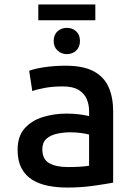

<svg xmlns="http://www.w3.org/2000/svg" viewBox="-20 -830 600 862"><path d="M281 12Q236 12 195.5 4Q155 -4 124.5 -23Q94 -42 76.5 -75Q59 -108 59 -157Q59 -218 90.5 -253.5Q122 -289 172.5 -304.5Q223 -320 278 -320Q307 -320 332.5 -317Q358 -314 380 -309V-331Q380 -360 369.5 -385Q359 -410 333.5 -426Q308 -442 262 -442Q218 -442 182 -435.5Q146 -429 125 -421L111 -512Q132 -521 177.5 -528Q223 -535 274 -535Q355 -535 401.5 -509.5Q448 -484 468 -438Q488 -392 488 -331V-10Q456 -4 400.5 4Q345 12 281 12ZM284 -80Q313 -80 338.5 -81.5Q364 -83 380 -86V-226Q365 -230 342 -233Q319 -236 296 -236Q265 -236 235.5 -229.5Q206 -223 188 -206.5Q170 -190 170 -160Q170 -115 201 -97.5Q232 -80 284 -80ZM152 -739V-810H408V-739ZM280 -587Q256 -587 238.5 -603Q221 -619 221 -646Q221 -674 238.5 -689.5Q256 -705 280 -705Q305 -705 322 -689.5Q339 -674 339 -646Q339 -619 322 -603Q305 -587 280 -587Z"/></svg>

Font: Ubuntu Sans Mono Medium
Style: Regular
Weight: 500
Monospace: yes
Designer: Dalton Maag Ltd
Foundry: Dalton Maag Ltd
Version: Version 1.006